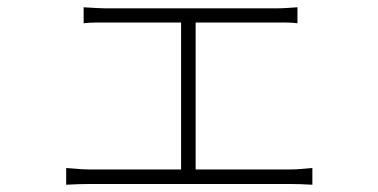

<svg xmlns="http://www.w3.org/2000/svg" viewBox="-20 -517 1040 528"><path d="M210 -497Q226 -496 244 -495Q262 -494 270 -494H733Q752 -494 768 -495Q784 -496 798 -497V-453Q784 -455 767 -455Q750 -455 733 -455H271Q263 -455 244 -455Q225 -455 210 -453ZM478 -30V-470H518V-30ZM162 -55Q178 -54 194.5 -52.5Q211 -51 225 -51H779Q795 -51 810 -52.5Q825 -54 839 -55V-9Q825 -10 807.5 -10.5Q790 -11 779 -11H225Q211 -11 195 -10.5Q179 -10 162 -9Z"/></svg>

Font: Noto Sans TC ExtraLight
Style: Regular
Weight: 250
Designer: Ryoko NISHIZUKA  (kana, bopomofo & ideographs); Paul D. Hunt (Latin, Greek & Cyrillic); Sandoll Communications , Soo-you
Foundry: Adobe
Version: Version 2.004-H2;hotconv 1.0.118;makeotfexe 2.5.65603